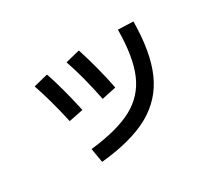

<svg xmlns="http://www.w3.org/2000/svg" viewBox="-103 -761 1070 950"><g transform="rotate(-30 432.0 -286.5)"><path d="M637.7 -545.9 724.6 -543Q723.1 -368.2 675 -259.8Q627 -151.4 522.7 -93.5Q418.5 -35.6 243.2 -18.6L229.5 -99.6Q384.8 -116.7 472.2 -163.8Q559.6 -210.9 598.1 -301.5Q636.7 -392.1 637.7 -545.9ZM140.6 -508.8 222.7 -529.3Q255.4 -434.6 287.1 -290L205.1 -273.4Q174.8 -410.2 140.6 -508.8ZM336.9 -533.2 418.9 -553.7Q460.4 -423.3 483.4 -304.7L401.4 -287.1Q373 -429.2 336.9 -533.2Z"/></g></svg>

Font: Pretendard GOV Medium
Style: Regular
Weight: 500
Designer: Base glyphs from Inter by Rasmus Andersson; Hangeul glyphs from Noto Sans CJK(Source Han Sans) by Jang Soo-young and Kan
Foundry: Kil Hyung-jin
Version: Version 1.309